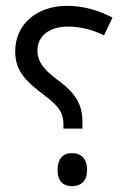

<svg xmlns="http://www.w3.org/2000/svg" viewBox="-20 -637 419 657"><path d="M197 -213V-197H262V-223C262 -283 233 -321 187 -356C144 -388 108 -417 108 -464C108 -512 147 -546 212 -546C257 -546 297 -535 336 -516L365 -577C312 -604 262 -617 209 -617C107 -617 32 -555 32 -461C32 -389 76 -354 128 -314C168 -283 197 -260 197 -213ZM278 -56C278 -93 259 -113 226 -113C195 -113 177 -93 177 -56C177 -16 197 0 226 0C259 0 278 -19 278 -56Z"/></svg>

Font: Noto Sans Syriac Western
Style: Regular
Weight: 400
Designer: Patrick Giasson and the Monotype Design Team
Foundry: Monotype Imaging Inc.
Version: Version 3.000